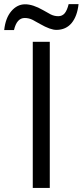

<svg xmlns="http://www.w3.org/2000/svg" viewBox="-62 -918 403 938"><path d="M98.1 0V-713.9H181.2V0ZM214.4 -772Q184.6 -771.5 133.8 -800.8Q114.3 -811.5 96.7 -821.3Q79.1 -830.1 58.6 -830.1Q20 -830.1 6.3 -771H-41.5Q-35.2 -830.1 -6.8 -863.3Q21.5 -896.5 59.6 -897Q98.1 -897.5 148.9 -868.2Q168 -857.4 185.5 -847.7Q203.1 -838.9 222.7 -838.9Q242.2 -838.9 254.4 -853.5Q266.1 -868.2 273.4 -897.9H321.8Q315.4 -838.9 288.1 -805.7Q260.7 -772.5 214.4 -772Z"/></svg>

Font: OpenSans-Regular
Style: Regular
Weight: 400
Foundry: Ascender Corporation
Version: Version 1.10